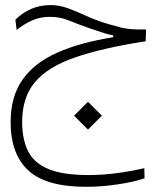

<svg xmlns="http://www.w3.org/2000/svg" viewBox="-20 -428 626 749"><path d="M316.4 300.8Q159.2 300.8 90.3 236.8Q21.5 172.9 21.5 48.3Q21.5 -51.3 67.9 -117.2Q114.3 -183.1 203.4 -222.7Q292.5 -262.2 421.4 -282.7V-290Q402.3 -293.9 385.5 -299.1Q368.7 -304.2 328.6 -317.9Q281.7 -334.5 248 -348.4Q214.4 -362.3 173.8 -362.3Q135.7 -362.3 103.3 -347.4Q70.8 -332.5 44.9 -311L40 -351.1Q67.4 -378.4 101.8 -393.3Q136.2 -408.2 177.7 -408.2Q211.4 -408.2 245.1 -395.8Q278.8 -383.3 316.2 -366.2Q353.5 -349.1 398.4 -335.4Q429.2 -326.2 450 -321Q470.7 -315.9 492.9 -314.2Q515.1 -312.5 549.8 -313L548.3 -267.1Q378.9 -240.7 272.5 -203.9Q166 -167 116.2 -107.4Q66.4 -47.9 66.4 47.4Q66.4 113.3 88.4 159.7Q110.4 206.1 166.7 230.5Q223.1 254.9 326.2 254.9Q382.3 254.9 440.2 246.8Q498 238.8 543 228L543.9 267.6Q501 282.2 437.7 291.5Q374.5 300.8 316.4 300.8ZM323.2 77.6 269 23.4 323.2 -31.2 377.4 23.4Z"/></svg>

Font: Cascadia Code ExtraLight
Style: Regular
Weight: 200
Monospace: yes
Designer: Aaron Bell
Foundry: Saja Typeworks
Version: Version 2407.024; ttfautohint (v1.8.4)